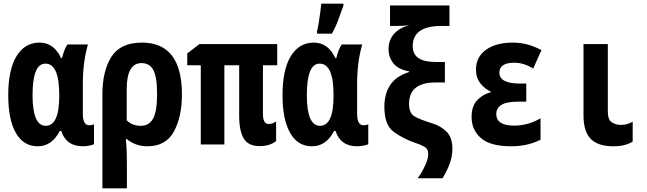

<svg xmlns="http://www.w3.org/2000/svg" viewBox="-20 -790 3540 1050"><path d="M186 10Q264 10 307 -74H315Q342 10 434 10Q450 10 470 6Q490 2 494 -2V-110Q482 -105 468 -105Q433 -105 433 -168V-333Q433 -451 461 -547H349Q332 -524 319 -472H314Q275 -557 196 -557Q116 -557 70.5 -483Q25 -409 25 -269Q25 -137 66.5 -63.5Q108 10 186 10ZM230 -102Q158 -102 158 -270Q158 -442 228 -442Q304 -442 304 -272V-265Q304 -102 230 -102Z M540 240H674V104Q674 76 673 42Q672 8 668 -29H674Q722 10 785 10Q888 10 931.5 -71.5Q975 -153 975 -273Q975 -557 756 -557Q638 -557 589 -479Q540 -401 540 -274ZM750 -102Q703 -102 673 -132V-303Q673 -445 754 -445Q798 -445 818.5 -407Q839 -369 839 -275Q839 -180 817 -141Q795 -102 750 -102Z M1399 9Q1457 9 1490 -19V-126Q1471 -112 1449 -112Q1418 -112 1418 -167V-433H1496V-549H1071L1004 -498V-433H1078V0H1207V-433H1288V-158Q1288 -73 1313.5 -32Q1339 9 1399 9Z M1686 10Q1764 10 1807 -74H1815Q1842 10 1934 10Q1950 10 1970 6Q1990 2 1994 -2V-110Q1982 -105 1968 -105Q1933 -105 1933 -168V-333Q1933 -451 1961 -547H1849Q1832 -524 1819 -472H1814Q1775 -557 1696 -557Q1616 -557 1570.5 -483Q1525 -409 1525 -269Q1525 -137 1566.5 -63.5Q1608 10 1686 10ZM1730 -102Q1658 -102 1658 -270Q1658 -442 1728 -442Q1804 -442 1804 -272V-265Q1804 -102 1730 -102ZM1714 -606H1795Q1816 -643 1830.5 -683Q1845 -723 1858 -759V-770H1737Q1736 -757 1732 -726.5Q1728 -696 1723 -665Q1718 -634 1714 -620Z M2264 185H2400Q2424 146 2439 106Q2454 66 2454 24Q2454 -39 2421.5 -70.5Q2389 -102 2345 -115Q2274 -137 2245.5 -154.5Q2217 -172 2217 -222Q2217 -339 2362 -339H2413V-451H2363Q2237 -451 2237 -537Q2237 -648 2393 -648H2438V-760H2113V-648H2149Q2182 -648 2219 -652Q2168 -640 2136.5 -606.5Q2105 -573 2105 -521Q2105 -477 2131.5 -443.5Q2158 -410 2217 -400V-396Q2145 -373 2113.5 -324.5Q2082 -276 2082 -206Q2082 -107 2132.5 -69.5Q2183 -32 2250 -9Q2278 0 2300 12Q2322 24 2322 53Q2322 78 2304.5 116Q2287 154 2264 185Z M2776 10Q2866 10 2936 -26V-143Q2868 -103 2791 -103Q2694 -103 2694 -167Q2694 -198 2721.5 -216Q2749 -234 2814 -234H2858V-333H2823Q2711 -333 2711 -393Q2711 -447 2793 -447Q2845 -447 2896 -415L2941 -516Q2899 -538 2861.5 -547.5Q2824 -557 2784 -557Q2692 -557 2637.5 -517.5Q2583 -478 2583 -410Q2583 -364 2607.5 -333.5Q2632 -303 2663 -290V-285Q2622 -275 2590.5 -243Q2559 -211 2559 -150Q2559 -80 2610 -35Q2661 10 2776 10Z M3334 10Q3400 10 3440 -16V-124Q3425 -116 3409.5 -111.5Q3394 -107 3375 -107Q3348 -107 3326 -121Q3304 -135 3304 -181V-549H3171V-159Q3171 -70 3211 -30Q3251 10 3334 10Z"/></svg>

Font: Noto Sans Mono Condensed Extra
Style: Regular
Weight: 800
Width: 3
Designer: Monotype Design Team
Foundry: Monotype Imaging Inc.
Version: Version 1.900